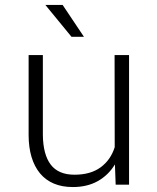

<svg xmlns="http://www.w3.org/2000/svg" viewBox="-20 -753 640 783"><path d="M448.7 -82.5Q422.4 -39.1 379.2 -14.6Q335.9 9.8 276.9 9.8Q232.9 9.8 199.5 -4.4Q166 -18.6 143.3 -45.9Q120.6 -73.2 108.6 -112.8Q96.7 -152.3 96.7 -203.1V-528.3H154.8V-202.1Q155.8 -122.6 187 -81.5Q218.3 -40.5 283.7 -40.5Q349.6 -40.5 390.6 -70.8Q431.6 -101.1 447.8 -152.8L447.3 -528.3H506.3V0H451.7ZM322.3 -603H271.5L165 -732.9H235.4Z"/></svg>

Font: Roboto Mono Light
Style: Regular
Weight: 300
Designer: Google
Version: Version 2.000985; 2015; ttfautohint (v1.3)